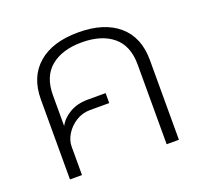

<svg xmlns="http://www.w3.org/2000/svg" viewBox="-101 -665 823 780"><g transform="rotate(-20 310.5 -275.0)"><path d="M75 -345Q75 -443 137 -496.5Q199 -550 310 -550Q422 -550 484 -496.5Q546 -443 546 -345V0H493V-345Q493 -426 444 -466.5Q395 -507 310 -507Q225 -507 176 -466.5Q127 -426 127 -345V-212Q143 -242 176 -261Q209 -280 254 -280H331V-237H248Q215 -237 187.5 -220Q160 -203 143.5 -176.5Q127 -150 127 -123V0H75Z"/></g></svg>

Font: Prompt ExtraLight
Style: Regular
Weight: 275
Designer: Katatrad Team
Foundry: CadsonDemak
Version: Version 1.001